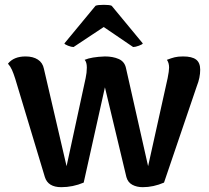

<svg xmlns="http://www.w3.org/2000/svg" viewBox="-20 -762 868 796"><path d="M166 -28 43 -436Q36 -458 29.5 -472.5Q23 -487 13 -498Q37 -528 86 -528Q117 -528 137 -515Q157 -502 162 -477L256 -73L335 -438Q340 -461 340 -482Q340 -504 331 -514Q359 -526 415 -528Q448 -528 472 -517.5Q496 -507 502 -481L594 -73L675 -438Q681 -468 681 -482Q681 -501 672 -514Q690 -521 704 -524.5Q718 -528 739 -528Q776 -528 793 -515Q810 -502 810 -473Q810 -440 796 -405L660 -5Q616 14 572 14Q547 14 528.5 4Q510 -6 504 -28L415 -400L327 -5Q282 14 234 14Q179 14 166 -28ZM247 -582 376 -738Q384 -742 411 -742Q435 -742 443 -738L572 -582Q571 -578 556 -572.5Q541 -567 532 -567L410 -650L285 -567Q276 -567 262 -572.5Q248 -578 247 -582Z"/></svg>

Font: Arima Madurai Black
Style: Regular
Weight: 900
Designer: Joana Correia and Natanael Gama
Foundry: NDISCOVER
Version: Version 1.020